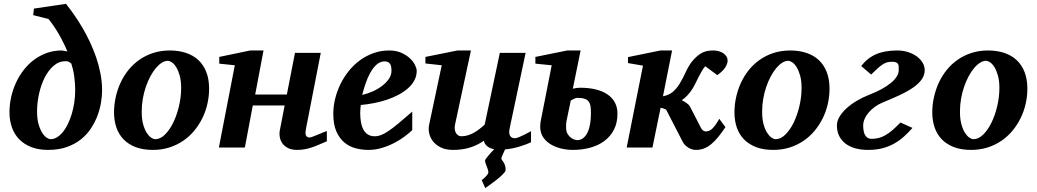

<svg xmlns="http://www.w3.org/2000/svg" viewBox="-20 -760 5343 989"><path d="M367.2 -292Q367.2 -315.4 365.7 -334.7Q364.3 -354 361.8 -370.8Q359.4 -387.7 355.7 -402.8Q352.1 -418 347.2 -433.1Q341.8 -437.5 335.4 -441.2Q329.1 -444.8 317.9 -444.8Q283.2 -444.8 255.9 -420.9Q228.5 -397 209.7 -359.4Q190.9 -321.8 180.9 -275.9Q170.9 -230 170.9 -186Q170.9 -145.5 179.2 -118.2Q187.5 -90.8 198.7 -74Q210 -57.1 221.7 -50Q233.4 -43 240.2 -43Q257.8 -43 273.9 -53Q290 -63 304.2 -80.3Q318.4 -97.7 329.8 -121.6Q341.3 -145.5 349.6 -173.1Q357.9 -200.7 362.5 -231.2Q367.2 -261.7 367.2 -292ZM505.9 -294.9Q505.9 -266.6 500.5 -232.9Q495.1 -199.2 482.4 -165Q469.7 -130.9 448.7 -98.9Q427.7 -66.9 397 -42.2Q366.2 -17.6 324.2 -2.7Q282.2 12.2 228 12.2Q178.7 12.2 141.6 -2.2Q104.5 -16.6 79.3 -42.2Q54.2 -67.9 41.5 -103.5Q28.8 -139.2 28.8 -182.1Q28.8 -221.7 37.6 -260.5Q46.4 -299.3 62.7 -334.7Q79.1 -370.1 102.8 -400.4Q126.5 -430.7 156.2 -452.6Q186 -474.6 221.4 -487.3Q256.8 -500 296.9 -500Q299.3 -500 303.2 -499.3Q307.1 -498.5 311.5 -497.8Q315.9 -497.1 320.1 -496.3Q324.2 -495.6 327.1 -495.1Q308.1 -540.5 283.7 -583Q259.3 -625.5 230 -662.1L150.9 -682.1L154.8 -715.8L319.8 -740.2Q339.4 -715.8 360.8 -685.3Q382.3 -654.8 403.1 -619.6Q423.8 -584.5 442.4 -545.4Q460.9 -506.3 475.1 -465.1Q489.3 -423.8 497.6 -380.9Q505.9 -337.9 505.9 -294.9Z M913.1 -307.1Q913.1 -343.8 905.8 -370.1Q898.4 -396.5 887.9 -413.6Q877.4 -430.7 865.5 -438.7Q853.5 -446.8 844.2 -446.8Q829.1 -446.8 813.2 -436.8Q797.4 -426.8 782.5 -408.9Q767.6 -391.1 754.4 -366.5Q741.2 -341.8 731.2 -312.7Q721.2 -283.7 715.6 -251.2Q710 -218.8 710 -185.1Q710 -146.5 717.5 -119.4Q725.1 -92.3 736.1 -75.4Q747.1 -58.6 758.8 -50.8Q770.5 -43 779.3 -43Q805.7 -43 829.8 -66.9Q854 -90.8 872.6 -128.9Q891.1 -167 902.1 -213.9Q913.1 -260.7 913.1 -307.1ZM1057.1 -303.2Q1057.1 -263.7 1048.3 -225.1Q1039.6 -186.5 1022.5 -151.6Q1005.4 -116.7 980.5 -86.7Q955.6 -56.6 923.3 -34.7Q891.1 -12.7 851.8 -0.2Q812.5 12.2 767.1 12.2Q715.8 12.2 678.2 -2.4Q640.6 -17.1 616 -42.7Q591.3 -68.4 579.3 -103.8Q567.4 -139.2 567.4 -181.2Q567.4 -220.2 575.9 -259Q584.5 -297.9 600.8 -333.5Q617.2 -369.1 641.6 -399.4Q666 -429.7 698 -452.1Q730 -474.6 769.3 -487.3Q808.6 -500 855 -500Q900.9 -500 938.2 -487.5Q975.6 -475.1 1002 -450.4Q1028.3 -425.8 1042.7 -388.9Q1057.1 -352.1 1057.1 -303.2Z M1663.6 -32.2Q1643.6 -23.9 1625.2 -15.9Q1606.9 -7.8 1588.6 -1.5Q1570.3 4.9 1551.3 8.5Q1532.2 12.2 1510.3 12.2Q1483.4 12.2 1464.8 3.2Q1446.3 -5.9 1435.5 -20.3Q1424.8 -34.7 1421.4 -52.7Q1418 -70.8 1421.4 -88.9L1446.3 -216.8H1282.2L1241.2 0H1107.4L1189.5 -423.8L1109.4 -432.1V-466.8L1268.6 -500H1337.4L1294.4 -272.9H1457.5L1499.5 -487.8H1632.3L1556.2 -97.2Q1554.2 -88.4 1553.7 -80.1Q1553.2 -71.8 1554.9 -65.4Q1556.6 -59.1 1561.5 -55.4Q1566.4 -51.8 1575.2 -51.8Q1579.6 -51.8 1592.3 -56.6Q1605 -61.5 1619.4 -67.4Q1633.8 -73.2 1646.5 -78.6Q1659.2 -84 1663.6 -85Z M1996.6 -396Q1996.6 -404.8 1995.4 -413.3Q1994.1 -421.9 1990.5 -428.7Q1986.8 -435.5 1979.7 -439.7Q1972.7 -443.8 1961.4 -443.8Q1938 -443.8 1919.7 -427.2Q1901.4 -410.6 1887.2 -385Q1873 -359.4 1862.8 -328.9Q1852.5 -298.3 1845.7 -271Q1871.6 -276.9 1898.4 -288.6Q1925.3 -300.3 1947 -316.7Q1968.8 -333 1982.7 -353Q1996.6 -373 1996.6 -396ZM2126.5 -395Q2126.5 -368.7 2114.5 -346.2Q2102.5 -323.7 2081.5 -305.2Q2060.5 -286.6 2032.5 -271.7Q2004.4 -256.8 1972.4 -246.1Q1940.4 -235.4 1906 -228.8Q1871.6 -222.2 1838.4 -219.2Q1837.4 -210 1836.4 -198.2Q1835.4 -186.5 1835.4 -178.2Q1835.4 -152.3 1839.4 -130.4Q1843.3 -108.4 1852.1 -92.3Q1860.8 -76.2 1875.2 -67.1Q1889.6 -58.1 1910.6 -58.1Q1926.8 -58.1 1943.4 -64.5Q1960 -70.8 1981.9 -85.7Q2003.9 -100.6 2033.2 -125Q2062.5 -149.4 2103.5 -185.1V-89.8Q2088.9 -75.7 2065.4 -57.9Q2042 -40 2012.2 -24.4Q1982.4 -8.8 1948.2 1.7Q1914.1 12.2 1877.4 12.2Q1844.7 12.2 1812.5 3.9Q1780.3 -4.4 1754.6 -25.4Q1729 -46.4 1712.9 -82.3Q1696.8 -118.2 1696.8 -173.8Q1696.8 -211.9 1706.3 -251Q1715.8 -290 1733.4 -326.2Q1751 -362.3 1776.4 -394Q1801.8 -425.8 1833.7 -449.2Q1865.7 -472.7 1903.8 -486.3Q1941.9 -500 1984.4 -500Q2021 -500 2047.9 -487.8Q2074.7 -475.6 2092.3 -458.7Q2109.9 -441.9 2118.2 -424.1Q2126.5 -406.2 2126.5 -395Z M2715.3 -27.8Q2706.5 -22.9 2692.1 -17.3Q2677.7 -11.7 2659.7 -6.1Q2641.6 -0.5 2621.6 3.7Q2601.6 7.8 2581.5 9.8Q2579.1 15.1 2575.9 22.2Q2572.8 29.3 2569.8 35.9Q2566.9 42.5 2564.7 48.1Q2562.5 53.7 2562.5 56.2Q2562.5 60.5 2565.9 64.7Q2569.3 68.8 2573.5 75.2Q2577.6 81.5 2581.1 91.3Q2584.5 101.1 2584.5 116.2Q2584.5 120.6 2579.8 126.7Q2575.2 132.8 2567.9 140.1Q2560.5 147.5 2551 155.3Q2541.5 163.1 2531.7 170.9Q2508.3 189 2479.5 209L2461.4 168Q2470.7 160.6 2478.5 153.3Q2484.9 147 2490.2 139.9Q2495.6 132.8 2495.6 127Q2495.6 121.1 2492.9 113Q2490.2 105 2487.1 96.9Q2483.9 88.9 2481.2 80.8Q2478.5 72.8 2478.5 66.9Q2478.5 64 2483.6 56.9Q2488.8 49.8 2496.1 41Q2503.4 32.2 2511.5 23.4Q2519.5 14.6 2525.4 8.8Q2509.8 5.9 2500 0.2Q2490.2 -5.4 2484.4 -11.7Q2478.5 -18.1 2475.8 -24.4Q2473.1 -30.8 2472.7 -35.2Q2439.5 -12.2 2400.9 0Q2362.3 12.2 2313.5 12.2Q2276.4 12.2 2250.7 -0.5Q2225.1 -13.2 2210.2 -32.2Q2195.3 -51.3 2190.7 -74Q2186 -96.7 2190.4 -117.2L2255.4 -423.8L2171.4 -433.1V-466.8L2336.4 -500H2405.8L2323.7 -117.2Q2321.3 -105.5 2322.5 -94.7Q2323.7 -84 2328.1 -75.9Q2332.5 -67.9 2339.8 -63Q2347.2 -58.1 2356.4 -58.1Q2373 -58.1 2388.9 -62.7Q2404.8 -67.4 2419.7 -75.7Q2434.6 -84 2448.7 -94.7Q2462.9 -105.5 2476.6 -118.2L2554.7 -487.8H2687.5L2605.5 -100.1Q2599.6 -72.3 2607.7 -60.1Q2615.7 -47.9 2631.3 -47.9Q2635.3 -47.9 2640.4 -49.1Q2645.5 -50.3 2654.5 -54Q2663.6 -57.6 2678 -64.7Q2692.4 -71.8 2715.3 -84Z M3023.9 -175.8Q3023.9 -196.3 3022 -211.2Q3020 -226.1 3012.9 -236.1Q3005.9 -246.1 2991.9 -251Q2978 -255.9 2954.6 -255.9Q2947.3 -255.9 2937 -251.2Q2926.8 -246.6 2919.9 -242.2Q2918.9 -236.3 2915.5 -219.7Q2912.1 -203.1 2908.2 -185.5Q2903.8 -165 2898.9 -140.1Q2896.5 -130.4 2896.2 -121.3Q2896 -112.3 2896 -104Q2896 -82 2904.5 -68.8Q2913.1 -55.7 2923.3 -48.8Q2933.6 -42 2942.6 -40Q2951.7 -38.1 2952.6 -38.1Q2971.2 -38.1 2984.6 -49.1Q2998 -60.1 3006.8 -78.6Q3015.6 -97.2 3019.8 -122.3Q3023.9 -147.5 3023.9 -175.8ZM3160.6 -174.8Q3160.6 -127 3142.3 -91.8Q3124 -56.6 3093 -33.7Q3062 -10.7 3020.3 0.7Q2978.5 12.2 2931.6 12.2Q2898.4 12.2 2867.9 4.4Q2837.4 -3.4 2814 -18.3Q2790.5 -33.2 2776.6 -55.2Q2762.7 -77.1 2762.7 -106Q2762.7 -112.8 2763.2 -119.1Q2763.7 -125.5 2764.6 -132.8L2821.8 -423.8L2737.8 -432.1V-466.8L2901.9 -500H2970.7L2930.7 -303.2Q2941.4 -305.7 2950.9 -306.9Q2960.4 -308.1 2967.8 -308.1Q3015.1 -308.1 3051 -298.8Q3086.9 -289.6 3111.3 -272.2Q3135.7 -254.9 3148.2 -230.2Q3160.6 -205.6 3160.6 -174.8Z M3728 -448.2Q3728 -431.2 3715.3 -411.9Q3702.6 -392.6 3674.8 -373L3612.8 -418.9Q3602.5 -407.2 3593.8 -391.8Q3585 -376.5 3576.9 -360.1Q3568.8 -343.8 3560.8 -327.6Q3552.7 -311.5 3543.9 -297.9Q3532.7 -281.2 3519.3 -267.1Q3505.9 -252.9 3491.7 -244.1Q3504.4 -237.8 3516.8 -229Q3529.3 -220.2 3533.7 -211.9L3590.8 -101.1Q3594.7 -93.3 3601.3 -88.1Q3607.9 -83 3614.7 -83Q3623.5 -83 3631.6 -85.9Q3639.6 -88.9 3647.7 -96.2Q3655.8 -103.5 3664.8 -116Q3673.8 -128.4 3685.1 -147.9L3716.8 -105Q3696.3 -74.7 3678.2 -52.7Q3660.2 -30.8 3642.3 -16.4Q3624.5 -2 3605.5 5.1Q3586.4 12.2 3564 12.2Q3555.2 12.2 3545.2 9.3Q3535.2 6.3 3525.9 0.7Q3516.6 -4.9 3509 -12.5Q3501.5 -20 3497.1 -28.8L3413.1 -191.9Q3411.6 -194.8 3408 -196.8Q3404.3 -198.7 3399.9 -200.4Q3395.5 -202.1 3390.9 -203.1Q3386.2 -204.1 3382.8 -205.1L3340.8 0H3208L3292 -421.9L3214.8 -435.1V-465.8L3381.8 -500H3441.9L3395 -264.2Q3427.2 -269.5 3450 -290.5Q3472.7 -311.5 3489.7 -344.2Q3498.5 -359.4 3505.9 -375.7Q3513.2 -392.1 3522 -408.4Q3530.8 -424.8 3542.7 -440.9Q3554.7 -457 3572.8 -472.2Q3580.6 -478.5 3588.6 -483.6Q3596.7 -488.8 3606.2 -492.4Q3615.7 -496.1 3627.4 -498Q3639.2 -500 3654.8 -500Q3669.9 -500 3683.1 -496.1Q3696.3 -492.2 3706.3 -485.4Q3716.3 -478.5 3722.2 -469Q3728 -459.5 3728 -448.2Z M4108.9 -307.1Q4108.9 -343.8 4101.6 -370.1Q4094.2 -396.5 4083.7 -413.6Q4073.2 -430.7 4061.3 -438.7Q4049.3 -446.8 4040 -446.8Q4024.9 -446.8 4009 -436.8Q3993.2 -426.8 3978.3 -408.9Q3963.4 -391.1 3950.2 -366.5Q3937 -341.8 3927 -312.7Q3917 -283.7 3911.4 -251.2Q3905.8 -218.8 3905.8 -185.1Q3905.8 -146.5 3913.3 -119.4Q3920.9 -92.3 3931.9 -75.4Q3942.9 -58.6 3954.6 -50.8Q3966.3 -43 3975.1 -43Q4001.5 -43 4025.6 -66.9Q4049.8 -90.8 4068.4 -128.9Q4086.9 -167 4097.9 -213.9Q4108.9 -260.7 4108.9 -307.1ZM4252.9 -303.2Q4252.9 -263.7 4244.1 -225.1Q4235.4 -186.5 4218.3 -151.6Q4201.2 -116.7 4176.3 -86.7Q4151.4 -56.6 4119.1 -34.7Q4086.9 -12.7 4047.6 -0.2Q4008.3 12.2 3962.9 12.2Q3911.6 12.2 3874 -2.4Q3836.4 -17.1 3811.8 -42.7Q3787.1 -68.4 3775.1 -103.8Q3763.2 -139.2 3763.2 -181.2Q3763.2 -220.2 3771.7 -259Q3780.3 -297.9 3796.6 -333.5Q3813 -369.1 3837.4 -399.4Q3861.8 -429.7 3893.8 -452.1Q3925.8 -474.6 3965.1 -487.3Q4004.4 -500 4050.8 -500Q4096.7 -500 4134 -487.5Q4171.4 -475.1 4197.8 -450.4Q4224.1 -425.8 4238.5 -388.9Q4252.9 -352.1 4252.9 -303.2Z M4743.2 -398.9Q4743.2 -373 4728 -351.3Q4712.9 -329.6 4684.8 -309.8Q4656.7 -290 4616.7 -271.2Q4576.7 -252.4 4526.4 -231.9Q4505.9 -223.6 4487.5 -210.4Q4469.2 -197.3 4455.6 -181.6Q4441.9 -166 4434.1 -148.4Q4426.3 -130.9 4426.3 -113.8Q4426.3 -102.1 4428 -89.6Q4429.7 -77.1 4434.3 -67.4Q4439 -57.6 4447.5 -51.3Q4456.1 -44.9 4470.2 -44.9Q4488.3 -44.9 4505.4 -49.1Q4522.5 -53.2 4540 -63.2Q4557.6 -73.2 4576.7 -89.4Q4595.7 -105.5 4618.2 -128.9L4680.2 -101.1Q4658.7 -76.7 4635.5 -55.9Q4612.3 -35.2 4585.2 -20Q4558.1 -4.9 4525.4 3.7Q4492.7 12.2 4452.1 12.2Q4414.6 12.2 4384.8 3.7Q4355 -4.9 4334 -21.2Q4313 -37.6 4302 -61Q4291 -84.5 4291 -113.8Q4291 -137.2 4304.9 -159.9Q4318.8 -182.6 4341.6 -203.1Q4364.3 -223.6 4393.8 -241Q4423.3 -258.3 4455.1 -271Q4491.2 -284.7 4519.8 -300.3Q4548.3 -315.9 4568.4 -332.3Q4588.4 -348.6 4598.9 -365.5Q4609.4 -382.3 4609.4 -398.9V-414.6Q4609.4 -422.4 4606.7 -428.5Q4604 -434.6 4596.9 -438.2Q4589.8 -441.9 4576.2 -441.9Q4563 -441.9 4552 -439.5Q4541 -437 4529.1 -429.7Q4517.1 -422.4 4502.4 -409.4Q4487.8 -396.5 4467.3 -376L4416 -419.9Q4448.2 -461.4 4492.9 -480.7Q4537.6 -500 4602.1 -500Q4631.8 -500 4657.5 -491.7Q4683.1 -483.4 4702.1 -469.5Q4721.2 -455.6 4732.2 -437.3Q4743.2 -418.9 4743.2 -398.9Z M5127.9 -307.1Q5127.9 -343.8 5120.6 -370.1Q5113.3 -396.5 5102.8 -413.6Q5092.3 -430.7 5080.3 -438.7Q5068.4 -446.8 5059.1 -446.8Q5043.9 -446.8 5028.1 -436.8Q5012.2 -426.8 4997.3 -408.9Q4982.4 -391.1 4969.2 -366.5Q4956.1 -341.8 4946 -312.7Q4936 -283.7 4930.4 -251.2Q4924.8 -218.8 4924.8 -185.1Q4924.8 -146.5 4932.4 -119.4Q4939.9 -92.3 4950.9 -75.4Q4961.9 -58.6 4973.6 -50.8Q4985.4 -43 4994.1 -43Q5020.5 -43 5044.7 -66.9Q5068.8 -90.8 5087.4 -128.9Q5106 -167 5116.9 -213.9Q5127.9 -260.7 5127.9 -307.1ZM5272 -303.2Q5272 -263.7 5263.2 -225.1Q5254.4 -186.5 5237.3 -151.6Q5220.2 -116.7 5195.3 -86.7Q5170.4 -56.6 5138.2 -34.7Q5106 -12.7 5066.7 -0.2Q5027.3 12.2 4981.9 12.2Q4930.7 12.2 4893.1 -2.4Q4855.5 -17.1 4830.8 -42.7Q4806.2 -68.4 4794.2 -103.8Q4782.2 -139.2 4782.2 -181.2Q4782.2 -220.2 4790.8 -259Q4799.3 -297.9 4815.7 -333.5Q4832 -369.1 4856.4 -399.4Q4880.9 -429.7 4912.8 -452.1Q4944.8 -474.6 4984.1 -487.3Q5023.4 -500 5069.8 -500Q5115.7 -500 5153.1 -487.5Q5190.4 -475.1 5216.8 -450.4Q5243.2 -425.8 5257.6 -388.9Q5272 -352.1 5272 -303.2Z"/></svg>

Font: Charis SIL
Style: Bold Italic
Weight: 700
Italic angle: -11°
Foundry: SIL International
Version: Version 4.112